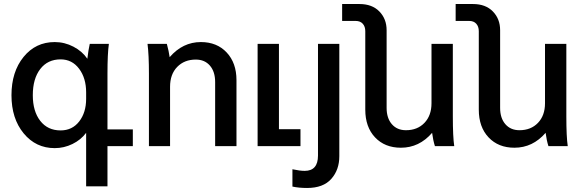

<svg xmlns="http://www.w3.org/2000/svg" viewBox="-20 -726 2890 954"><path d="M408 -66Q382 -31 340 -10.5Q298 10 252 10Q158 10 97.5 -63.5Q37 -137 37 -253Q37 -369 97 -443Q157 -517 252 -517Q301 -517 345 -494Q389 -471 414 -434Q419 -477 426 -508H521Q514 -460 514 -360V-83H640V0H514V200H408ZM143 -253Q143 -173 180 -125.5Q217 -78 281 -78Q339 -78 373.5 -122.5Q408 -167 408 -235V-267Q408 -338 373 -384.5Q338 -431 281 -431Q217 -431 180 -383Q143 -335 143 -253Z M809 -508Q819 -471 823 -442Q888 -517 978 -517Q1058 -517 1106.5 -465Q1155 -413 1155 -328V0H1049V-318Q1049 -370 1023 -400Q997 -430 953 -430Q896 -430 860.5 -393.5Q825 -357 825 -295V0H720V-360Q720 -453 713 -508Z M1260 -508H1366V-84H1473V0H1260Z M1666 50Q1666 118 1626 163Q1586 208 1506 208Q1465 208 1433 201V115Q1470 123 1494 123Q1560 123 1560 47V-508H1666Z M2141 0Q2132 -28 2127 -66Q2063 8 1972 8Q1892 8 1843.5 -43.5Q1795 -95 1795 -181V-571Q1795 -594 1782.5 -608Q1770 -622 1747 -622H1680V-706H1766Q1829 -706 1865 -669Q1901 -632 1901 -576V-190Q1901 -139 1927 -109Q1953 -79 1997 -79Q2054 -79 2089 -115.5Q2124 -152 2124 -213V-508H2230V-148Q2230 -46 2237 0Z M2705 0Q2696 -28 2691 -66Q2627 8 2536 8Q2456 8 2407.5 -43.5Q2359 -95 2359 -181V-571Q2359 -594 2346.5 -608Q2334 -622 2311 -622H2244V-706H2330Q2393 -706 2429 -669Q2465 -632 2465 -576V-190Q2465 -139 2491 -109Q2517 -79 2561 -79Q2618 -79 2653 -115.5Q2688 -152 2688 -213V-508H2794V-148Q2794 -46 2801 0Z"/></svg>

Font: LT Superior Semi-bold
Style: Regular
Weight: 600
Designer: Daniel Lyons
Foundry: LyonsType
Version: Version 1.0